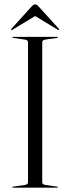

<svg xmlns="http://www.w3.org/2000/svg" viewBox="-20 -871 326 891"><path d="M176 -25Q176 -14.5 192 -12.5L244.5 -5Q248.5 -4.5 248.5 -2.5Q248.5 0 245 0H41Q37.5 0 37.5 -2.5Q37.5 -4.5 41.5 -5L94 -12.5Q110 -14.5 110 -25V-675Q110 -685.5 94 -687.5L41.5 -695Q37.5 -695.5 37.5 -697.5Q37.5 -700 41 -700H245Q248.5 -700 248.5 -697.5Q248.5 -695.5 244.5 -695L192 -687.5Q176 -685.5 176 -675ZM254 -731.5Q252 -730 247.5 -733.5L143 -796.5L38.5 -733.5Q34 -730 32 -731.5Q30 -734 33.5 -738L126 -840Q136 -851 143 -851Q150 -851 160 -840L252.5 -738Q256 -733.5 254 -731.5Z"/></svg>

Font: Fraunces 144pt S000 Light
Style: Regular
Weight: 300
Version: Version 1.000; ttfautohint (v1.8.3)